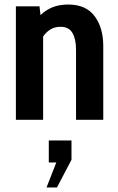

<svg xmlns="http://www.w3.org/2000/svg" viewBox="-20 -528 521 846"><path d="M50 0V-500H154L158.5 -461.5Q182 -484 211.5 -496Q241 -508 281 -508Q358.5 -508 396.8 -457Q435 -406 435 -325V0H315V-309Q315 -356.5 299 -383.2Q283 -410 247 -410Q222 -410 203 -398.8Q184 -387.5 170 -367V0ZM231 298H185L228 188H195V91H295V176Z"/></svg>

Font: Cabin Condensed
Style: Bold
Weight: 700
Width: 3
Designer: Pablo Impallari
Foundry: Pablo Impallari. http://www.impallari.com Igino Marini. http://www.ikern.com
Version: Version 3.001; ttfautohint (v1.8.3)